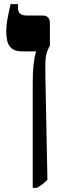

<svg xmlns="http://www.w3.org/2000/svg" viewBox="-20 -667 313 927"><path d="M138 240H157Q181 229 209 201L199 -303Q198 -364 201 -390Q204 -416 221 -447V-554Q221 -592 186 -592H109Q67 -592 67 -628V-647H31Q20 -598 15 -570Q10 -542 10 -516Q10 -464 28 -441.5Q46 -419 87 -419H154V-417Q138 -366 138 -268Z"/></svg>

Font: Noto Serif Hebrew SemiCondensed Extra
Style: Regular
Weight: 800
Width: 4
Designer: Monotype Design Team
Foundry: Monotype Imaging Inc.
Version: Version 1.901